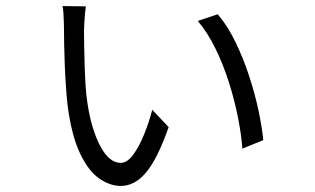

<svg xmlns="http://www.w3.org/2000/svg" viewBox="-20 -590 1040 633"><path d="M263 -569Q262 -563 260.5 -547Q259 -531 258 -514Q257 -497 257 -488Q257 -470 257.5 -441Q258 -412 259 -377.5Q260 -343 262 -310Q264 -277 268 -252Q281 -164 310.5 -108.5Q340 -53 378 -53Q399 -53 418.5 -79Q438 -105 454.5 -145.5Q471 -186 482 -228L536 -171Q500 -68 462.5 -22.5Q425 23 378 23Q342 23 306.5 -2Q271 -27 243.5 -85Q216 -143 203 -241Q200 -267 197.5 -303Q195 -339 193.5 -376Q192 -413 191.5 -444.5Q191 -476 191 -492Q191 -501 190.5 -517Q190 -533 189 -548.5Q188 -564 186 -570ZM698 -543Q731 -504 757 -450Q783 -396 802 -337.5Q821 -279 832.5 -224.5Q844 -170 848 -128L779 -100Q776 -144 765 -200.5Q754 -257 735.5 -316Q717 -375 691 -428.5Q665 -482 632 -521Z"/></svg>

Font: Source Han Sans SC Normal
Style: Regular
Weight: 350
Designer: Ryoko NISHIZUKA 西塚涼子 (kana, bopomofo & ideographs); Paul D. Hunt (Latin, Greek & Cyrillic); Sandoll Communications 산돌커뮤니
Foundry: Adobe
Version: Version 2.004;hotconv 1.0.118;makeotfexe 2.5.65603